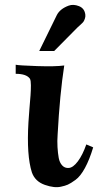

<svg xmlns="http://www.w3.org/2000/svg" viewBox="-20 -747 412 783"><path d="M360 -146Q345 -96 326.5 -62Q308 -28 288 -13.5Q268 1 256.5 6Q245 11 230 14Q203 21 163 7Q123 -7 110 -44Q88 -113 96 -248Q97 -269 100 -303Q103 -337 104.5 -358Q106 -379 106 -399Q106 -419 102 -426Q88 -446 44 -446V-483Q57 -480 131.5 -477.5Q206 -475 242 -480Q224 -364 215 -198Q213 -172 214.5 -147Q216 -122 219.5 -103Q223 -84 233.5 -72.5Q244 -61 260 -62Q278 -63 297.5 -89Q317 -115 332 -158ZM328 -687Q329 -679 326 -670.5Q323 -662 320 -658Q317 -654 307 -645Q297 -636 296 -635L201 -539H140L212 -686Q225 -711 260 -724Q279 -731 302 -722Q325 -713 328 -687Z"/></svg>

Font: GFS Artemisia
Style: Bold
Weight: 700
Designer: Designed by Takis Katsoulidis.
Foundry: Designed by Takis Katsoulidis.
Version: Version 1.0